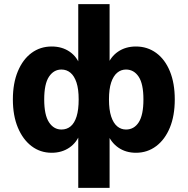

<svg xmlns="http://www.w3.org/2000/svg" viewBox="-20 -725 904 925"><path d="M357 180V-85H367Q351 -39 314.5 -14Q278 11 229 11Q174 11 132 -21Q90 -53 66 -110.5Q42 -168 42 -246Q42 -324 66 -381.5Q90 -439 132 -470Q174 -501 229 -501Q279 -501 315.5 -476Q352 -451 367 -406H357V-705H508V-406H496Q512 -451 548.5 -476Q585 -501 635 -501Q690 -501 732.5 -470Q775 -439 798.5 -381.5Q822 -324 822 -246Q822 -168 798.5 -110.5Q775 -53 732.5 -21Q690 11 635 11Q586 11 550 -14Q514 -39 496 -85H508V180ZM276 -101Q302 -101 320.5 -116.5Q339 -132 349 -164Q359 -196 359 -246Q359 -296 348.5 -327.5Q338 -359 319.5 -374.5Q301 -390 276 -390Q239 -390 216 -355.5Q193 -321 193 -246Q193 -171 216 -136Q239 -101 276 -101ZM587 -101Q626 -101 648.5 -136Q671 -171 671 -246Q671 -321 648 -355.5Q625 -390 587 -390Q563 -390 544.5 -374.5Q526 -359 515.5 -327.5Q505 -296 505 -246Q505 -196 515.5 -164Q526 -132 544.5 -116.5Q563 -101 587 -101Z"/></svg>

Font: Nunito Sans 12pt ExtraBold
Style: Regular
Weight: 800
Designer: Vernon Adams
Foundry: Vernon Adams
Version: Version 3.101;gftools[0.9.27]